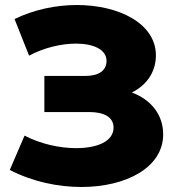

<svg xmlns="http://www.w3.org/2000/svg" viewBox="-20 -733 703 766"><path d="M19 -55C110 -8 211 13 305 13C482 13 631 -64 631 -197C631 -274 584 -335 506 -364C565 -393 602 -446 602 -512C602 -639 455 -713 286 -713C204 -713 116 -695 38 -657L96 -511C156 -543 225 -559 283 -559C352 -559 405 -536 405 -490C405 -452 375 -430 320 -430H157V-286H336C393 -286 433 -267 433 -224C433 -169 368 -142 284 -142C219 -142 143 -158 78 -192Z"/></svg>

Font: Montserrat-Alt1 ExtBd
Style: Regular
Weight: 800
Designer: Differentunic
Foundry: Differentunic
Version: Version 7.222